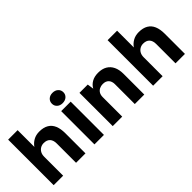

<svg xmlns="http://www.w3.org/2000/svg" viewBox="35 -1444 2147 2147"><g transform="rotate(-45 1108.5 -370.0)"><path d="M69 0V-720H219V-455Q244 -492 284.5 -515Q325 -538 378 -538Q445 -538 488 -512.5Q531 -487 551.5 -438.5Q572 -390 572 -319V0H423V-306Q423 -357 397.5 -384.5Q372 -412 323 -412Q294 -412 270.5 -398.5Q247 -385 233 -360Q219 -335 219 -300V0Z M714 0V-526H864V0ZM789 -577Q749 -577 724 -600Q699 -623 699 -658Q699 -694 724 -717Q749 -740 789 -740Q830 -740 855.5 -717Q881 -694 881 -658Q881 -623 855.5 -600Q830 -577 789 -577Z M1003 0V-526H1134L1145 -450Q1166 -490 1207.5 -514Q1249 -538 1309 -538Q1371 -538 1414 -513Q1457 -488 1479.5 -441Q1502 -394 1502 -327V0H1352V-314Q1352 -360 1327.5 -386Q1303 -412 1257 -412Q1228 -412 1204 -400Q1180 -388 1166.5 -365Q1153 -342 1153 -308V0Z M1642 0V-720H1792V-455Q1817 -492 1857.5 -515Q1898 -538 1951 -538Q2018 -538 2061 -512.5Q2104 -487 2124.5 -438.5Q2145 -390 2145 -319V0H1996V-306Q1996 -357 1970.5 -384.5Q1945 -412 1896 -412Q1867 -412 1843.5 -398.5Q1820 -385 1806 -360Q1792 -335 1792 -300V0Z"/></g></svg>

Font: DM Sans 9pt Black
Style: Regular
Weight: 900
Version: Version 4.004;gftools[0.9.30]